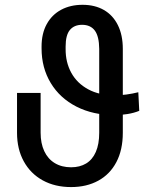

<svg xmlns="http://www.w3.org/2000/svg" viewBox="-20 -757 640 787"><path d="M550.8 -302.7Q529.3 -293.9 502.9 -289.6Q476.6 -285.2 450.2 -285.2Q361.8 -285.2 293.7 -319.8Q225.6 -354.5 188 -416.7Q150.4 -479 150.4 -558.6V-566.4Q150.4 -619.6 171.6 -658.2Q192.9 -696.8 230.7 -717Q268.6 -737.3 318.4 -737.3Q368.7 -737.3 405.8 -716.1Q442.9 -694.8 463.1 -654.1Q483.4 -613.3 483.4 -556.6V-212.9Q483.4 -142.6 457 -92.5Q430.7 -42.5 382.8 -16.4Q335 9.8 271.5 9.8Q205.1 9.8 155 -17.8Q105 -45.4 77.4 -95.7Q49.8 -146 49.8 -212.9V-376H146.5V-212.9Q146.5 -169.4 161.4 -137.5Q176.3 -105.5 204.6 -88.4Q232.9 -71.3 271.5 -71.3Q307.1 -71.3 333 -86.9Q358.9 -102.5 372.8 -134.3Q386.7 -166 386.7 -212.9V-556.6Q386.2 -607.9 368.7 -631.6Q351.1 -655.3 316.4 -655.3Q284.2 -655.3 266.6 -634.3Q249 -613.3 249 -566.4V-556.6Q248.5 -502 272.2 -458.7Q295.9 -415.5 341.6 -390.9Q387.2 -366.2 450.2 -366.2Q473.1 -366.2 498.3 -369.6Q523.4 -373 546.9 -378.9Z"/></svg>

Font: Intratopia Thin
Style: Regular
Weight: 100
Designer: Rasmus Andersson
Foundry: rsms
Version: Version 3.000;Glyphs 3.2.3 (3260)